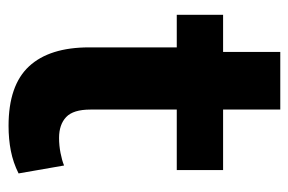

<svg xmlns="http://www.w3.org/2000/svg" viewBox="-136 -544 691 460"><g transform="rotate(90 210.0 -314.5)"><path d="M282 11Q185 11 139.5 -38Q94 -87 94 -182V-392H16V-503H105V-640H243V-503H388V-392H243V-185Q243 -144 261 -127Q279 -110 311 -110Q329 -110 347 -113.5Q365 -117 377 -122L396 -13Q370 0 342 5.5Q314 11 282 11Z"/></g></svg>

Font: Nunito Sans 7pt Condensed ExtraBold
Style: Regular
Weight: 800
Width: 3
Designer: Vernon Adams
Foundry: Vernon Adams
Version: Version 3.101;gftools[0.9.27]